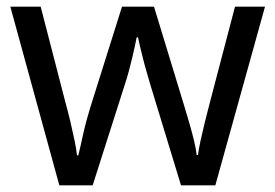

<svg xmlns="http://www.w3.org/2000/svg" viewBox="-20 -557 826 576"><path d="M431 -303Q425 -324 419 -344.5Q413 -365 408.5 -383.5Q404 -402 400 -418Q396 -434 394 -445H390Q388 -434 384.5 -418Q381 -402 376.5 -383Q372 -364 366.5 -343.5Q361 -323 354 -302L258 -1H158L11 -537H102L176 -251Q184 -222 191 -192.5Q198 -163 203.5 -136.5Q209 -110 211 -91H215Q218 -103 222 -121Q226 -139 230.5 -159Q235 -179 240.5 -199Q246 -219 251 -235L346 -537H442L534 -235Q541 -212 548.5 -186Q556 -160 562 -135.5Q568 -111 570 -92H574Q576 -109 581.5 -134.5Q587 -160 594.5 -190.5Q602 -221 610 -251L685 -537H775L626 -1H523Z"/></svg>

Font: kannada25
Style: Book
Weight: 400
Designer: Jelle Bosma - Monotype Design Team
Foundry: Monotype Imaging Inc.
Version: Version 2.003